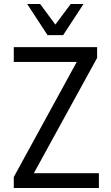

<svg xmlns="http://www.w3.org/2000/svg" viewBox="-20 -941 557 961"><path d="M49 0V-55L385 -669L396 -631H49V-705H466V-651L129 -37L118 -74H475V0ZM218 -765 116 -921H181L257 -818L334 -921H398L296 -765Z"/></svg>

Font: Nunito Sans 7pt Condensed
Style: Regular
Weight: 400
Width: 3
Designer: Vernon Adams
Foundry: Vernon Adams
Version: Version 3.101;gftools[0.9.27]